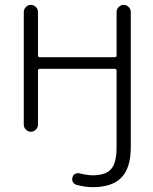

<svg xmlns="http://www.w3.org/2000/svg" viewBox="-20 -565 633 792"><path d="M460.9 42V-273.4Q460.9 -281.2 453.1 -281.2H144.5Q136.7 -281.2 136.7 -273.4V-50.8Q136.7 -39.1 127.9 -30.3Q119.1 -21.5 107.4 -21.5Q95.7 -21.5 86.9 -30.3Q78.1 -39.1 78.1 -50.8V-515.6Q78.1 -527.3 86.9 -536.1Q95.7 -544.9 107.4 -544.9Q119.1 -544.9 127.9 -536.1Q136.7 -527.3 136.7 -515.6V-335.9Q136.7 -329.1 144.5 -329.1H453.1Q460.9 -329.1 460.9 -335.9V-515.6Q460.9 -527.3 469.7 -536.1Q478.5 -544.9 490.2 -544.9Q502 -544.9 510.7 -536.1Q519.5 -527.3 519.5 -515.6V42Q519.5 127 481.4 167Q443.4 207 362.3 207Q330.1 207 294.9 197.3Q285.2 194.3 280.3 185.1Q275.4 175.8 279.3 166Q281.2 156.2 290.5 151.9Q299.8 147.5 309.6 150.4Q335.9 157.2 360.4 158.2Q416 158.2 438.5 132.3Q460.9 106.4 460.9 42Z"/></svg>

Font: Gen Jyuu Gothic P Light
Style: Regular
Weight: 200
Designer: [Source Han Sans]
Ryoko NISHIZUKA  (kana & ideographs); Paul D. Hunt (Latin, Greek & Cyrillic); Wenlong ZHANG  (bopomofo
Version: Version 1.002.20150607